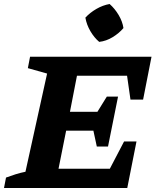

<svg xmlns="http://www.w3.org/2000/svg" viewBox="-48 -938 776 958"><path d="M-28 0 -18 -52Q6 -61 30 -68.5Q54 -76 79 -81L187 -571L91 -598L102 -655H708L666 -441H603L586 -560H336L301 -380H438L485 -456H541L491 -207H435L418 -286H282L244 -96H500L571 -232H633L587 0ZM499 -918Q525 -895 544 -863Q563 -831 568 -798Q546 -772 514 -752.5Q482 -733 447 -729Q422 -750 403 -782.5Q384 -815 378 -850Q401 -875 433 -893.5Q465 -912 499 -918Z"/></svg>

Font: Piazzolla
Style: Bold Italic
Weight: 700
Italic angle: -11.3°
Designer: Juan Pablo del Peral
Foundry: Huerta Tipografica
Version: Version 1.330